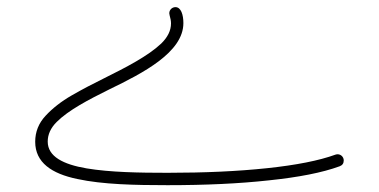

<svg xmlns="http://www.w3.org/2000/svg" viewBox="-20 -531 1078 546"><path d="M479 -510.7C469.2 -510.7 461.4 -502.9 461.4 -493.2C461.4 -491.7 461.9 -489.7 462.4 -487.3C464.8 -479 466.3 -471.2 466.3 -464.4C466.3 -444.3 457 -425.3 438.5 -407.2C400.9 -371.6 338.4 -339.4 275.4 -308.1C244.6 -293 213.9 -276.9 184.1 -259.8C154.3 -242.7 129.4 -223.1 109.9 -202.1C89.8 -180.7 80.1 -155.8 80.1 -127.9C80.1 -68.8 127 -37.1 199.7 -22C272 -6.3 364.7 -4.4 456.5 -4.4C564 -4.4 660.2 -8.8 744.6 -18.1C829.1 -26.9 896.5 -40 945.8 -58.1C953.6 -61 957.5 -66.4 957.5 -74.7C957.5 -84.5 949.7 -92.3 939.9 -92.3C938 -92.3 936 -91.8 934.1 -91.3C887.2 -74.2 822.3 -61.5 739.3 -52.7C656.2 -43.9 562 -39.6 456.5 -39.6C376.5 -39.6 292.5 -41 226.1 -52.2C159.7 -63.5 115.7 -85.9 115.7 -128.4C115.7 -148.4 124 -167 141.1 -184.1C174.8 -217.8 231.9 -247.6 291 -276.9C386.7 -323.2 501.5 -382.3 501.5 -465.3C501.5 -488.3 495.1 -510.7 479 -510.7Z"/></svg>

Font: Mikhak ExtraLight
Style: Regular
Weight: 200
Designer: Amin Abedi
Version: Version 3.2